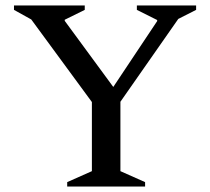

<svg xmlns="http://www.w3.org/2000/svg" viewBox="-20 -680 767 700"><path d="M225 0V-16L315 -56V-308L94 -609L31 -644V-660H289V-644L216 -608V-604L393 -363L553 -603V-607L479 -644V-660H695V-644L630 -611L419 -309V-56L509 -16V0Z"/></svg>

Font: Spectral SC Medium
Style: Regular
Weight: 500
Designer: Jean-Baptiste Levee
Foundry: Production Type
Version: Version 2.001